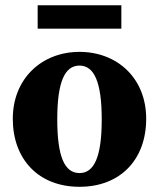

<svg xmlns="http://www.w3.org/2000/svg" viewBox="-20 -696 605 731"><path d="M282.7 15.2C437.5 15.2 536.6 -87.8 536.6 -243.7C536.6 -399.6 425.2 -498.5 282.7 -498.5C139.5 -498.5 28.7 -397.4 28.7 -243.7C28.7 -89.9 126.5 15.2 282.7 15.2ZM282.7 -37.1C226.1 -37.1 198 -98.8 198 -241.5C198 -383.4 226.1 -446.3 282.7 -446.3C338.6 -446.3 367.3 -383.4 367.3 -241.5C367.3 -98.8 338.6 -37.1 282.7 -37.1ZM123.4 -586.9H442V-676H123.4V-586.9Z"/></svg>

Font: Source Serif Variable
Style: Regular
Weight: 389
Designer: Frank Grießhammer
Foundry: Adobe Systems Incorporated
Version: Version 3.001;hotconv 1.0.111;makeotfexe 2.5.65597